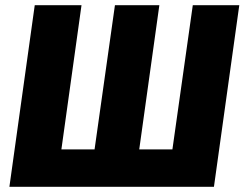

<svg xmlns="http://www.w3.org/2000/svg" viewBox="-20 -715 936 735"><path d="M896 -695H718L640 -143H513L590 -695H420L342 -143H215L292 -695H113L16 0H799Z"/></svg>

Font: Fira Sans ExtraBold
Style: Italic
Weight: 800
Italic angle: -8°
Designer: bBox Type GmbH & Carrois Corporate GbR & Edenspiekermann AG
Foundry: bBox Type GmbH & Carrois Corporate GbR & Edenspiekermann AG
Version: Version 4.301;PS 004.301;hotconv 1.0.88;makeotf.lib2.5.64775